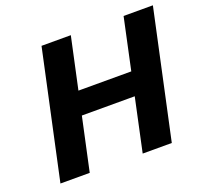

<svg xmlns="http://www.w3.org/2000/svg" viewBox="-115 -794 991 930"><g transform="rotate(-20 380.5 -329.0)"><path d="M469 0 610 -658H761L619 0ZM45 0 187 -658H338L196 0ZM148 -274 174 -393H644L619 -274Z"/></g></svg>

Font: Ysabeau ExtraBold
Style: Italic
Weight: 800
Italic angle: -12°
Designer: Christian Thalmann (Catharsis Fonts)
Version: Version 2.002